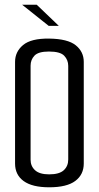

<svg xmlns="http://www.w3.org/2000/svg" viewBox="-20 -792 420 816"><path d="M189 4Q117 4 80.5 -22.5Q44 -49 44 -97V-529Q44 -572 78 -600.5Q112 -629 189 -628Q268 -627 302 -599.5Q336 -572 336 -529V-97Q336 -50 300 -23Q264 4 189 4ZM189 -51Q232 -51 251 -68.5Q270 -86 270 -114V-512Q270 -537 253 -555Q236 -573 188 -573Q143 -573 126.5 -555.5Q110 -538 110 -513V-113Q110 -86 129 -68.5Q148 -51 189 -51ZM187 -682 74 -772H136L230 -682Z"/></svg>

Font: Smooch Sans Thin Medium
Style: Regular
Weight: 500
Version: Version 1.010